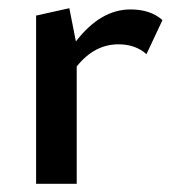

<svg xmlns="http://www.w3.org/2000/svg" viewBox="-20 -448 421 468"><path d="M298 -425Q347 -425 376 -399L337 -316Q310 -340 269 -340Q210 -340 167 -286V0H68V-410L149 -428L165 -347Q225 -425 298 -425Z"/></svg>

Font: EauTestText Semibold
Style: Regular
Weight: 600
Designer: Christian Thalmann (Catharsis Fonts)
Version: Version 0.001;PS 000.001;hotconv 1.0.88;makeotf.lib2.5.64775